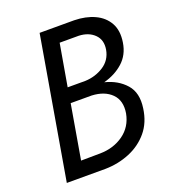

<svg xmlns="http://www.w3.org/2000/svg" viewBox="-129 -797 800 894"><g transform="rotate(-20 271.0 -350.0)"><path d="M502 -205Q493 -138 455.5 -93Q418 -48 361.5 -24.5Q305 -1 240 0H49L169 -700H340Q397 -699 440.5 -679Q484 -659 505.5 -620.5Q527 -582 518 -525Q509 -467 469.5 -431.5Q430 -396 373 -381Q437 -365 475 -322Q513 -279 502 -205ZM241 -625 205 -417H293Q343 -419 383.5 -445Q424 -471 433 -520Q441 -567 412.5 -595Q384 -623 336 -625ZM297 -343H193L147 -75L243 -76Q309 -77 358 -112Q407 -147 419 -210Q429 -271 394.5 -305.5Q360 -340 297 -343Z"/></g></svg>

Font: Jost*
Style: Italic
Weight: 400
Italic angle: -10°
Version: Version 3.7